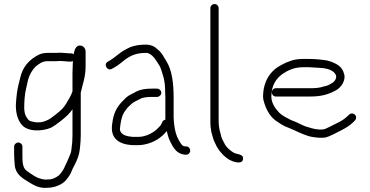

<svg xmlns="http://www.w3.org/2000/svg" viewBox="-20 -716 1833 951"><path d="M404 -388V-461C404 -475 393.8 -487.7 381 -490C359.1 -494.2 349.6 -474.8 345 -447C341 -450.3 336.3 -452 331 -452H321C308.2 -452 291 -455 279 -455C273 -454.3 266 -454 258 -454H216C199.3 -454 183.7 -450.9 172 -445C127.2 -422.6 91.7 -385.8 80 -330L72 -298C64.9 -269.7 61.4 -239.1 59 -205C56.2 -160.5 67.4 -121.9 87 -99C115.2 -62.7 188.2 -64 234 -84C252.7 -93.3 303.2 -133 317 -148C325.7 -156.7 333 -165.7 339 -175V-45C339 -35.7 338.7 -27 338 -19C338 -11.7 337.3 -4.3 336 3L334 23C331.9 41.6 329.8 44 321.5 63.5L311 88C303.8 100.7 299.7 114.1 292 127C281 140.7 278 150.8 261 160C245.1 169.3 235.6 173 214 173C209.3 173.7 204.3 173.7 199 173C161.6 168.3 136 146.8 111 129C91.1 114.1 91 82.2 91 48V10C91 -0.8 81.5 -10 70.5 -10C59.5 -10 50 -0.8 50 10V48C50 67.1 51.6 84 53 101C56.6 147.3 91.2 166.9 122.5 186C147.7 201.4 175.7 218.5 216 214C251.5 214 291 196.6 307 176C317.4 163.5 329.4 147.8 335 131C343 111 349.8 103.1 360 79C371.1 52.6 374.1 38.9 377 7L379 -17C379.7 -25.7 380 -35 380 -45V-257C390.6 -304.6 404 -334.6 404 -388ZM321 -411H331C334.3 -411 337.7 -412 341 -414C341 -393.5 339 -376.7 339 -354V-264C333.9 -249.9 332.3 -245 326 -234C312.8 -212 304.4 -193.7 287.5 -176C276.9 -164.9 232.2 -128.3 217 -122C202.9 -115.5 189.5 -110 172 -110C157.5 -108.7 145.8 -112.3 135 -115C121.4 -117.7 116.8 -127.2 110 -138C95.9 -159.1 100 -200.4 102 -231C104.3 -264.8 113.3 -290.5 119 -321C126.2 -346.3 139.7 -369.7 156 -386C172.8 -399.1 187.7 -413 216 -413H258C266.7 -413 274.3 -413.3 281 -414C293 -414 309.3 -411 321 -411Z M758 -277H731C701.1 -277 675.9 -272.9 656 -263C640.7 -253.4 618.7 -245.6 605 -233L584 -212C557 -182.5 542.6 -155.8 536 -105C523.5 -30.2 569.3 -1.4 635 3H663C673.7 3 684 2 694 0C742.9 -9.8 779.1 -33.4 806 -67L810 -51C812.8 -38.6 816.9 -27.2 822 -17C837 13.1 853.3 45.5 894 50H901C906.3 50.7 911.2 49 915.5 45C928.7 32.8 920.9 11.1 904 9H897C879.8 9 872.1 -12.3 865 -23C853.4 -42.4 846.2 -69.4 843 -98L841 -118C840.3 -123.3 840 -129.3 840 -136V-233C840 -303.6 832.1 -368.8 804 -413L792 -433C784.1 -447.7 772.2 -462.9 760 -472C746.6 -485.4 727.7 -495 702 -495C671.4 -495 646.5 -490.7 624 -482C600.1 -470.1 584.8 -462.5 565 -446C547.8 -432.2 534.1 -421.9 515 -411C490.2 -398.6 511.1 -361.9 534 -375C556.4 -386.2 571.6 -398.1 591 -414C619.8 -437 650.1 -454 702 -454C708 -454 711.7 -453.7 713 -453C741.6 -441.5 752.8 -416.3 769 -392C779.4 -375.3 784.5 -348.6 791 -329C796.1 -308.7 798 -286.1 798 -261C798.7 -251 799 -241.7 799 -233V-123C791.7 -121.7 786.7 -118 784 -112L779 -101C777 -96.3 773.3 -91.7 768 -87C750.9 -68 733.2 -56.1 708 -46L686 -40C678.7 -38.7 671 -38 663 -38H637C608.6 -40.6 579.3 -46.7 574 -73C574 -87.4 579.5 -120.5 583 -131C589.1 -155.3 599.3 -166.9 613 -184C619.7 -190 626.3 -196.3 633 -203C644.2 -212.8 663.8 -219.7 676 -227C688.3 -234 712.1 -236 731 -236H758C768.8 -236 779 -245.5 779 -256.5C779 -267.5 768.8 -277 758 -277Z M1022 -675V-114C1022 -92.8 1024.2 -75.2 1028 -58C1033.8 -40.5 1037 -20.4 1046 -6L1053 9C1068.2 36.3 1090.6 60.2 1117 76C1132.3 84.3 1178.4 101.1 1183.5 74C1189 44.6 1151.7 49.8 1137 40C1120.1 30.3 1097.8 10.5 1090 -9L1082 -24C1080 -28 1078.3 -32 1077 -36C1070.8 -60.9 1063 -82 1063 -114V-675C1063 -686.7 1054 -696 1042.5 -696C1031 -696 1022 -686.7 1022 -675Z M1346 -238H1520C1574.3 -238 1612.2 -250.3 1646 -270C1668.4 -281.9 1696.5 -319 1683 -354C1673.8 -387.8 1644.4 -402.2 1612 -413C1590 -420.3 1540.3 -424 1509 -424H1481C1470.3 -424 1460 -423.3 1450 -422C1428.1 -419.4 1414.7 -411.9 1397 -406L1375 -395C1321.5 -368.2 1283 -315.8 1283 -236C1283 -228 1285 -218 1289 -206C1301.3 -166.6 1321.9 -132.3 1354 -113L1372 -101L1390 -91C1397.3 -87.7 1404.7 -84.7 1412 -82C1440.9 -70.4 1468.9 -55 1499 -45L1515 -40C1533.5 -36.3 1558.6 -32 1583 -34C1602.4 -35.2 1616.9 -44.9 1632 -51L1671 -71C1692.7 -81.8 1714.7 -95.7 1731 -112C1736.6 -117.6 1744 -123.5 1744 -133.5C1744 -144.7 1734.7 -154 1723.5 -154C1717.8 -154 1713 -152 1709 -148C1693.2 -132.2 1675 -117.8 1653 -108L1613 -88C1607 -84.7 1600.7 -81.7 1594 -79C1576.8 -70.4 1543.4 -75.3 1527 -80L1510 -85C1486.5 -90.9 1478.5 -96.4 1456 -107C1436.3 -116.8 1424.6 -118.2 1409 -128C1392.4 -136.3 1375.8 -145.2 1363 -158C1346.2 -174.8 1324 -204.7 1324 -237C1324 -292 1346.8 -325.6 1378 -349C1405.2 -367.1 1435.9 -383 1481 -383H1509C1517.7 -383 1530.3 -382.3 1547 -381C1588.2 -379.4 1622.2 -374.7 1640 -351C1653.5 -332.9 1637.5 -311.3 1625 -305C1613.5 -298.1 1609.1 -294.5 1597 -291L1581 -287C1565.6 -281.2 1541.1 -279 1520 -279H1346C1335.2 -279 1326 -269.5 1326 -258.5C1326 -247.5 1335.2 -238 1346 -238Z"/></svg>

Font: HoneyBee
Style: SeLit
Weight: 300
Foundry: Cannot Into Space Fonts
Version: Version 0.89